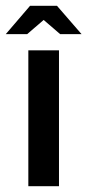

<svg xmlns="http://www.w3.org/2000/svg" viewBox="-58 -644 302 664"><path d="M40 -470H146V0H40ZM-38 -526 46 -624H139L224 -526H150L93 -575L36 -526Z"/></svg>

Font: Smooch Sans
Style: Bold
Weight: 700
Designer: Robert E. Leuschke
Foundry: Robert E. Leuschke
Version: Version 1.010